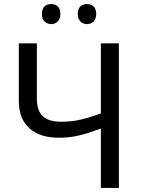

<svg xmlns="http://www.w3.org/2000/svg" viewBox="-20 -928 698 948"><path d="M478 0V-293Q415 -270 369.5 -259Q324 -248 271 -248Q176 -248 124.5 -295Q73 -342 73 -429V-714H162V-442Q162 -383 190.5 -355Q219 -327 282 -327Q332 -327 374.5 -336.5Q417 -346 478 -368V-714H567V0ZM233 -908Q253 -908 265.5 -896Q278 -884 278 -859Q278 -835 265 -822Q252 -809 233 -809Q213 -809 200 -822Q187 -835 187 -859Q187 -884 199.5 -896Q212 -908 233 -908ZM409 -908Q429 -908 442 -896Q455 -884 455 -859Q455 -835 442 -822Q429 -809 409 -809Q390 -809 377 -822Q364 -835 364 -859Q364 -884 376.5 -896Q389 -908 409 -908Z"/></svg>

Font: Noto Sans Display
Style: Regular
Weight: 400
Designer: Monotype Design team
Foundry: Monotype Imaging Inc.
Version: Version 1.000